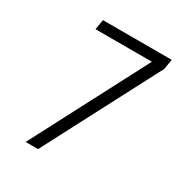

<svg xmlns="http://www.w3.org/2000/svg" viewBox="-172 -857 921 979"><g transform="rotate(30 288.0 -367.5)"><path d="M120 0H193L546 -676L556 -735H151L141 -676H473Z"/></g></svg>

Font: Iosevka Sparkle Light Oblique
Style: Regular
Weight: 300
Italic angle: -9°
Designer: Belleve Invis
Foundry: Belleve Invis
Version: Version 4.5.0; ttfautohint (v1.8.3)